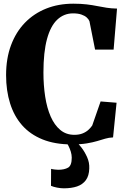

<svg xmlns="http://www.w3.org/2000/svg" viewBox="-20 -772 692 1041"><path d="M369 11Q278 11 211 -16Q144 -43 100.2 -92.5Q56.5 -142 34.8 -211.2Q13 -280.5 13 -364.5Q13 -455.5 39.8 -527Q66.5 -598.5 115.2 -648.8Q164 -699 230.5 -725.5Q297 -752 377.5 -752Q419 -752 450 -748.2Q481 -744.5 506.8 -739.2Q532.5 -734 558.5 -730Q584.5 -726 614.5 -725.5L596 -503H495.5L465 -657Q461 -667.5 450.2 -677.2Q439.5 -687 421.2 -693.2Q403 -699.5 376 -699.5Q326.5 -699.5 290.2 -665.2Q254 -631 234.8 -560.2Q215.5 -489.5 215.5 -379Q215.5 -309.5 225 -248Q234.5 -186.5 254.8 -140.2Q275 -94 306.8 -67.5Q338.5 -41 383 -41Q409.5 -41 428.8 -49Q448 -57 460.5 -69Q473 -81 480 -91.5L525.5 -222L612 -215L593 -27Q570 -26 550 -20Q530 -14 506.5 -7Q483 0 450 5.5Q417 11 369 11ZM326.5 249Q309 249 289.5 245.2Q270 241.5 256.5 235.5L257 143.5Q266 146 277.8 147.2Q289.5 148.5 295.5 148.5Q329 148.5 349 137Q369 125.5 369 83Q369 67 363.8 50Q358.5 33 351.2 18.8Q344 4.5 337.5 -3L375 -6.5L393.5 -3Q405 6.5 422 28.5Q439 50.5 452.2 79.8Q465.5 109 464 141.5Q463 181 445.5 204.8Q428 228.5 397.8 238.8Q367.5 249 326.5 249Z"/></svg>

Font: Merriweather 72pt Black
Style: Regular
Weight: 900
Version: Version 2.100